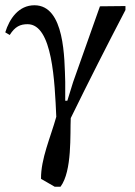

<svg xmlns="http://www.w3.org/2000/svg" viewBox="-29 -496 515 730"><path d="M448 -473 351 -472 249 -184 227 -113H219V-185C216 -272 218 -476 102 -476C42 -476 7 -425 -9 -373L8 -363C28 -395 48 -404 76 -404C171 -404 179 -184 185 -52C163 27 126 108 127 184L179 214H201C246 154 237 13 240 -47C307 -184 378 -324 448 -458Z"/></svg>

Font: STIX Two Math
Style: Regular
Weight: 400
Designer: Ross Mills, John Hudson & Paul Hanslow, Tiro Typeworks Ltd; with portions MicroPress Inc., with additions and correction
Foundry: Tiro Typeworks Ltd
Version: Version 2.02 b142